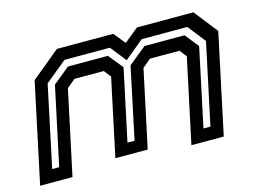

<svg xmlns="http://www.w3.org/2000/svg" viewBox="-79 -675 1085 811"><g transform="rotate(-15 464.0 -270.0)"><path d="M5 0 98 -437 223 -540H469.5L510.5 -489L573 -540H820L901 -437L808 0H666.5L745 -368L721 -398.5H592.5L555.5 -368L483.5 -30H342L414 -368L390 -398.5H262L225 -368L146.5 0ZM72.5 -55H103L176 -396.5L249 -456H423.5L475 -392.5L408.5 -80.5H439.5L505.5 -392.5L583.5 -456H758.5L806.5 -396.5L734 -55H764.5L840 -409.5L779 -487H579.5L495.5 -417.5L440.5 -487H242L147.5 -409.5Z"/></g></svg>

Font: Tourney Expanded SemiBold
Style: Italic
Weight: 600
Width: 7
Italic angle: -12°
Designer: Tyler Finck
Foundry: Etcetera Type Co
Version: Version 1.010; ttfautohint (v1.8.3)